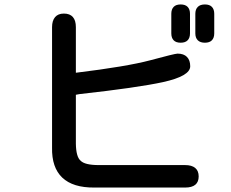

<svg xmlns="http://www.w3.org/2000/svg" viewBox="-20 -811 1040 863"><path d="M655 -540Q766 -570 778 -570Q806 -570 820.5 -555Q835 -540 835 -513Q835 -469 713 -442Q598 -417 337 -388L321 -385V-165Q322 -106 342 -89Q361 -69 424 -69H812Q842 -69 857.5 -56Q873 -43 873 -18Q873 32 812 32H405Q308 33 260 -12.5Q212 -58 214 -148V-689Q214 -718 227.5 -734Q241 -750 267 -750Q294 -750 307.5 -734.5Q321 -719 321 -689V-484Q550 -512 655 -540ZM750 -749Q750 -769 760.5 -780Q771 -791 792 -791Q813 -791 823.5 -780Q834 -769 834 -749V-661Q834 -641 823.5 -630Q813 -619 792 -619Q771 -619 760.5 -630Q750 -641 750 -661ZM858 -749Q858 -769 869 -780Q880 -791 901 -791Q922 -791 932.5 -780Q943 -769 943 -749V-661Q943 -641 932.5 -630Q922 -619 901 -619Q880 -619 869 -630Q858 -641 858 -661Z"/></svg>

Font: 寒蝉全圆体 Bold
Style: Regular
Weight: 700
Designer: Warren2060
      Designed by Motoya company      

      [Varela Round]
      Joe Prince(Latin component); Avraham Cornf
Foundry: ChillType
Version: Version 3.200